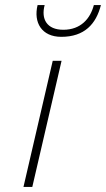

<svg xmlns="http://www.w3.org/2000/svg" viewBox="-20 -741 420 761"><path d="M129 -721C112 -652 145 -595 223 -595C315 -595 361 -646 380 -721H352C338 -667 300 -623 231 -623C166 -623 142 -665 157 -721H129ZM108 0 224 -500H189L73 0Z"/></svg>

Font: RazerF5 Thin
Style: Italic
Weight: 250
Foundry: Razer Inc.
Version: Version 2